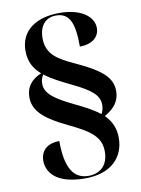

<svg xmlns="http://www.w3.org/2000/svg" viewBox="-95 -824 733 1000"><g transform="rotate(-10 272.0 -324.0)"><path d="M274 112C412 112 482 36 482 -66C482 -119 463 -157 430 -190C480 -218 511 -254 511 -308C511 -378 463 -423 331 -484C236 -527 181 -561 181 -645C181 -720 223 -750 269 -750C341 -750 365 -696 365 -569C433 -569 469 -604 469 -649C469 -710 404 -760 290 -760C165 -760 82 -702 82 -596C82 -539 104 -500 142 -467C92 -446 60 -412 60 -353C60 -276 126 -229 231 -178C345 -124 398 -87 398 -9C398 70 349 102 293 102C214 102 174 39 174 -103C110 -103 74 -69 74 -16C74 37 111 112 274 112ZM415 -203C381 -230 337 -253 289 -276C190 -324 138 -358 138 -412C138 -429 142 -444 152 -459C190 -429 240 -405 293 -379C382 -336 427 -303 427 -251C427 -233 423 -218 415 -203Z"/></g></svg>

Font: Noto Serif Display ExtraBold
Style: Regular
Weight: 800
Designer: Monotype Design Team
Foundry: Monotype Imaging Inc.
Version: Version 2.009